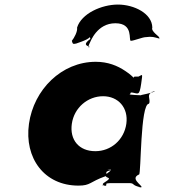

<svg xmlns="http://www.w3.org/2000/svg" viewBox="-20 -799 782 842"><path d="M372 -607C377 -617 405 -697 486 -697C568 -697 542 -620 554 -620C566 -620 606 -636 618 -636C649 -640 655 -636 678 -630C690 -630 667 -633 679 -633C680 -639 641 -661 648 -678C647 -740 568 -779 497 -779C426 -779 337 -740 318 -678C321 -661 305 -632 295 -620C299 -608 298 -604 314 -608C342 -618 385 -631 378 -650C369 -658 380 -656 364 -656C360 -653 377 -638 376 -628C345 -606 357 -599 371 -595C377 -593 361 -583 372 -607ZM295 -256C305 -327 365 -377 432 -377C498 -377 544 -327 534 -256C524 -186 467 -136 398 -136C326 -136 285 -186 295 -256ZM107 -256C86 -106 174 15 324 15C378 15 372 -1 442 -26C461 -34 426 -45 468 -53C477 -53 428 -55 466 -55C471 -47 420 -30 456 -19C465 -19 419 -18 457 -18C465 -8 409 9 440 14C449 14 404 16 442 16C457 11 426 4 474 4H546C573 4 554 14 600 23C609 23 563 22 601 22C602 12 549 -16 590 -34C599 -34 595 -344 633 -344C645 -362 613 -389 660 -399C669 -399 621 -400 659 -400C657 -391 581 -381 601 -381C601 -381 542 -383 549 -386C561 -395 546 -404 542 -402C541 -395 539 -393 561 -393C586 -389 591 -377 599 -431C606 -482 606 -471 587 -463C565 -463 568 -464 567 -458C563 -460 554 -472 529 -488C495 -511 453 -528 400 -528C250 -528 128 -406 107 -256Z"/></svg>

Font: Hussar Przerywany
Style: Obl
Weight: 400
Foundry: Cannot Into Space Fonts
Version: Version 0.982